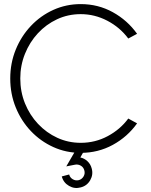

<svg xmlns="http://www.w3.org/2000/svg" viewBox="-20 -733 739 937"><path d="M374 13Q303 13 240.5 -15.2Q178 -43.5 130.8 -93.2Q83.5 -143 56.8 -208.8Q30 -274.5 30 -350Q30 -425 56.8 -490.8Q83.5 -556.5 130.8 -606.5Q178 -656.5 240.5 -684.8Q303 -713 374 -713Q459 -713 530.5 -673.5Q602 -634 649 -568L606 -545Q565.5 -599.5 503.8 -631.8Q442 -664 374 -664Q312 -664 258.5 -639Q205 -614 164.8 -570.5Q124.5 -527 101.8 -470.2Q79 -413.5 79 -350Q79 -285 102 -228.2Q125 -171.5 165.8 -128.2Q206.5 -85 259.8 -60.5Q313 -36 374 -36Q445 -36 506 -68.8Q567 -101.5 606 -154.5L649 -131Q602 -65 530.5 -26Q459 13 374 13ZM374 181.5Q344 190 316.8 174.2Q289.5 158.5 281.5 128L317.5 118.5Q321.5 134 335.5 142Q349.5 150 365 146Q380 141.5 388 127.8Q396 114 391.5 98.5Q387.5 83 373.8 75.2Q360 67.5 344.5 71L303.5 79L361.5 -21L393.5 -2.5L372 35.5Q391.5 39.5 406.8 53.8Q422 68 427.5 89Q436 119 420.2 146.5Q404.5 174 374 181.5Z"/></svg>

Font: Urbanist ExtraLight
Style: Regular
Weight: 200
Designer: Corey Hu
Foundry: Corey Hu
Version: Version 1.330; ttfautohint (v1.8.4.7-5d5b)